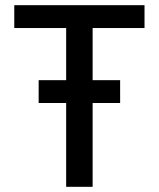

<svg xmlns="http://www.w3.org/2000/svg" viewBox="-20 -720 612 740"><path d="M337 -612V-411H443V-323H337V0H235V-323H129V-411H235V-612H35V-700H537V-612Z"/></svg>

Font: Niramit Medium
Style: Regular
Weight: 500
Designer: Katatrad Aksorn Co.,Ltd.
Foundry: Cadson Demak Co.,Ltd.
Version: Version 1.000; ttfautohint (v1.6)